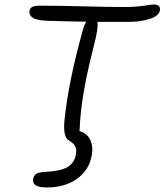

<svg xmlns="http://www.w3.org/2000/svg" viewBox="-20 -678 729 850"><path d="M187 151.9Q119.6 151.9 127 113.8Q129.9 97.7 141.1 91.1Q152.3 84.5 181.2 83Q249 79.6 279.1 61.3Q309.1 43 315.9 6.8Q317.4 -0.5 317.4 -7.1Q317.4 -13.7 316.9 -18.1Q316.4 -22.5 314 -27.3Q311.5 -32.2 310.3 -34.9Q309.1 -37.6 304.9 -41.3Q300.8 -44.9 299.3 -46.1Q297.9 -47.4 293 -51Q288.1 -54.7 287.1 -55.2Q258.8 -67.4 265.1 -142.1Q282.7 -318.4 349.1 -553.2Q353 -567.9 361.8 -582Q322.8 -582 194.8 -585.9Q141.6 -587.4 124.5 -599.6Q107.4 -611.8 110.8 -631.8Q114.3 -652.8 153.8 -652.8Q240.2 -652.8 350.8 -649.9Q461.4 -647 524.9 -647Q579.1 -647 616.2 -652.6Q653.3 -658.2 661.1 -658.2Q676.8 -658.2 683.6 -650.9Q690.4 -643.6 688 -631.8Q683.1 -606.9 642.3 -594Q601.6 -581.1 548.8 -581.1H411.1Q416.5 -558.1 397 -481Q386.2 -439.9 377.2 -400.9Q368.2 -361.8 362.1 -332.5Q356 -303.2 350.8 -271.7Q345.7 -240.2 343 -221.9Q340.3 -203.6 337.9 -178.7Q335.4 -153.8 335 -145.3Q334.5 -136.7 333.3 -117.2Q332 -97.7 332 -97.2Q364.3 -89.8 379.4 -58.6Q394.5 -27.3 384.8 16.1Q372.6 77.1 319.6 114.5Q266.6 151.9 187 151.9Z"/></svg>

Font: Shantell Sans Irregular Bouncy
Style: Italic
Weight: 300
Italic angle: -11.31°
Designer: Stephen Nixon, Anya Danilova, Shantell Martin
Foundry: Arrow Type
Version: Version 1.006;[9816181b4]